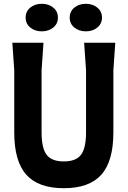

<svg xmlns="http://www.w3.org/2000/svg" viewBox="-20 -975 672 1011"><path d="M587 -750 577 -605V-278Q577 -126 513.5 -55Q450 16 316 16Q182 16 118.5 -55Q55 -126 55 -278V-605L45 -750H209L199 -605V-278Q199 -195 225.5 -160Q252 -125 316 -125Q380 -125 406.5 -160Q433 -195 433 -278V-605L423 -750ZM115 -882Q115 -915 139.5 -935Q164 -955 200 -955Q236 -955 260.5 -935Q285 -915 285 -882Q285 -850 260.5 -830Q236 -810 200 -810Q164 -810 139.5 -830Q115 -850 115 -882ZM347 -882Q347 -915 371.5 -935Q396 -955 432 -955Q468 -955 492.5 -935Q517 -915 517 -882Q517 -850 492.5 -830Q468 -810 432 -810Q396 -810 371.5 -830Q347 -850 347 -882Z"/></svg>

Font: Farro
Style: Bold
Weight: 700
Designer: Aceler Chua
Foundry: Grayscale Limited
Version: Version 1.101